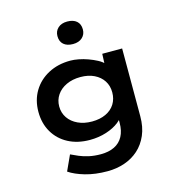

<svg xmlns="http://www.w3.org/2000/svg" viewBox="-142 -917 1174 1269"><g transform="rotate(-15 445.0 -282.5)"><path d="M437 230Q352 230 285 210.5Q218 191 177 163L225 58Q248 69 277 81.5Q306 94 342.5 102Q379 110 423 110Q477 110 516 91Q555 72 575.5 34Q596 -4 596 -60V-126L621 -121Q614 -90 579 -62Q544 -34 491 -17Q438 0 378 0Q294 0 230.5 -33.5Q167 -67 131.5 -127.5Q96 -188 96 -267Q96 -347 133 -408.5Q170 -470 236 -505Q302 -540 387 -540Q412 -540 443.5 -534Q475 -528 506.5 -516.5Q538 -505 565.5 -490.5Q593 -476 609.5 -457Q626 -438 628 -416L598 -408L603 -529H739V-66Q739 8 715 63.5Q691 119 649.5 156Q608 193 553.5 211.5Q499 230 437 230ZM423 -114Q477 -114 517.5 -133Q558 -152 579.5 -186.5Q601 -221 601 -266Q601 -311 579 -345Q557 -379 517 -398.5Q477 -418 423 -418Q369 -418 327 -398.5Q285 -379 261.5 -344.5Q238 -310 238 -266Q238 -222 261.5 -187.5Q285 -153 327 -133.5Q369 -114 423 -114ZM434 -641Q393 -641 370 -661Q347 -681 347 -718Q347 -752 370.5 -773.5Q394 -795 434 -795Q475 -795 498 -775Q521 -755 521 -718Q521 -684 497.5 -662.5Q474 -641 434 -641Z"/></g></svg>

Font: Lexend Mega SemiBold
Style: Regular
Weight: 600
Designer: Bonnie Shaver-Troup, Thomas Jockin
Foundry: Lexend
Version: Version 1.007